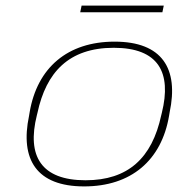

<svg xmlns="http://www.w3.org/2000/svg" viewBox="-20 -658 636 687"><path d="M86 -256 84 -244C51 -87 111 9 281 9C449 9 558 -84 585 -244L587 -256C620 -412 561 -509 390 -509C222 -509 113 -416 86 -256ZM112 -246 114 -254C145 -399 226 -487 387 -487C547 -487 595 -399 559 -254L557 -246C524 -92 438 -13 286 -13C128 -13 75 -99 112 -246ZM267 -614H561L566 -638H272Z"/></svg>

Font: LT Wave Thin
Style: Italic
Weight: 100
Designer: Daniel Lyons
Version: Version 2.5 (Glyphs App)